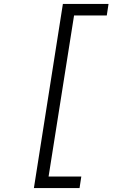

<svg xmlns="http://www.w3.org/2000/svg" viewBox="-20 -850 640 980"><path d="M153 110H386L395 51H228L358 -771H525L534 -830H301Z"/></svg>

Font: JetBrains Mono ExtraLight
Style: Italic
Weight: 240
Italic angle: -9°
Monospace: yes
Designer: Philipp Nurullin, Konstantin Bulenkov
Foundry: JetBrains
Version: Version 2.305